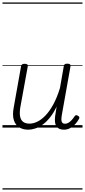

<svg xmlns="http://www.w3.org/2000/svg" viewBox="-20 -1030 686 1550"><path d="M208 17Q166 17 135 -2Q104 -21 91.5 -61Q79 -101 91 -164L150 -495Q153 -506 159 -510.5Q165 -515 179 -515Q194 -515 200.5 -509.5Q207 -504 204 -493L144 -164Q137 -121 142 -91.5Q147 -62 166 -47Q185 -32 219 -32Q249 -32 282 -48Q315 -64 347.5 -98Q380 -132 410 -186.5Q440 -241 464 -319L495 -496Q497 -507 503 -511.5Q509 -516 523 -516Q538 -516 544.5 -511Q551 -506 549 -494L479 -101Q475 -78 475.5 -62.5Q476 -47 483.5 -39Q491 -31 504 -31Q519 -31 532.5 -39Q546 -47 558.5 -60.5Q571 -74 582 -91Q587 -99 594 -100Q601 -101 610 -95Q619 -90 620.5 -83Q622 -76 617 -69Q606 -48 587.5 -28Q569 -8 546 4.5Q523 17 496 17Q474 17 459 10Q444 3 435 -11Q426 -25 424 -45.5Q422 -66 425 -91L437 -169Q412 -117 383 -81Q354 -45 323.5 -23.5Q293 -2 263.5 7.5Q234 17 208 17ZM0 490H646V500H0ZM0 -20H646V0H0ZM0 -505H646V-500H0ZM0 -1010H646V-1000H0Z"/></svg>

Font: Playwrite ZA Guides
Style: Regular
Weight: 400
Designer: Veronika Burian, José Scaglione
Foundry: TypeTogether
Version: Version 1.003